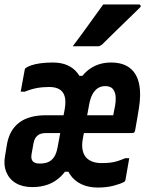

<svg xmlns="http://www.w3.org/2000/svg" viewBox="-29 -831 653 863"><path d="M209 -550Q246 -550 273.5 -538Q301 -526 319.5 -502.5Q338 -479 346 -443L311 -490H359L313 -443Q337 -496 377 -523Q417 -550 470 -550Q523 -550 554.5 -525.5Q586 -501 596 -454.5Q606 -408 595 -342Q591 -318 587 -294Q583 -270 578 -243Q577 -240 575.5 -237.5Q574 -235 571.5 -234Q569 -233 565 -233Q538 -233 511 -233Q484 -233 456.5 -233Q429 -233 402 -233Q375 -233 347 -233L296 -227L312 -313Q332 -313 353 -313Q374 -313 396 -313Q418 -313 439 -313Q460 -313 480 -313Q481 -319 482.5 -326.5Q484 -334 485.5 -341.5Q487 -349 488 -354Q492 -376 491 -393.5Q490 -411 484 -422Q479 -433 469 -438.5Q459 -444 444 -444Q425 -444 410.5 -434.5Q396 -425 386 -406Q376 -387 371 -357L343 -206Q338 -177 342.5 -156Q347 -135 359 -122Q371 -110 388 -104Q405 -98 427 -98Q450 -98 467 -100Q484 -102 499.5 -107Q515 -112 534 -120H552Q548 -96 543.5 -71.5Q539 -47 535 -23Q535 -21 533.5 -18Q532 -15 528 -13Q514 -5 482.5 3.5Q451 12 410 12Q369 12 337 -3Q305 -18 285.5 -47Q266 -76 260 -119L288 -59H248L293 -112Q273 -66 246 -39.5Q219 -13 186.5 -1.5Q154 10 117 10Q72 10 42 -8Q12 -26 -1 -58.5Q-14 -91 -6 -132L3 -186Q9 -217 22.5 -240.5Q36 -264 58 -280.5Q80 -297 110 -305Q140 -313 178 -313Q203 -313 221.5 -313Q240 -313 255 -313Q270 -313 285 -313H305L290 -233Q279 -233 258.5 -233Q238 -233 216.5 -233Q195 -233 179 -233Q165 -233 155 -230Q145 -227 139 -221Q132 -215 128 -207Q124 -199 122 -189L113 -139Q109 -117 118 -106.5Q127 -96 148 -96H152Q172 -96 187.5 -102.5Q203 -109 214 -125Q225 -141 230 -170L262 -341Q268 -377 261.5 -398.5Q255 -420 237.5 -430Q220 -440 192 -440Q162 -440 135.5 -435Q109 -430 83 -419H64Q69 -444 73 -468Q77 -492 82 -517Q82 -519 83.5 -521.5Q85 -524 86 -525Q94 -531 110.5 -537Q127 -543 152 -546.5Q177 -550 209 -550ZM435 -811Q478 -811 516 -811Q554 -811 595 -811Q601 -811 603 -806Q605 -801 599 -796Q570 -768 543.5 -742Q517 -716 489.5 -689.5Q462 -663 430 -631Q426 -628 421.5 -625.5Q417 -623 411 -623Q382 -623 353 -623Q324 -623 298 -623Q321 -654 344 -685Q367 -716 389.5 -748Q412 -780 435 -811Z"/></svg>

Font: RecMonoLinear Nerd Font Mono
Style: Bold Italic
Weight: 700
Italic angle: -10°
Monospace: yes
Version: Version 1.085; ttfautohint (v1.8.4.7-5d5b);Nerd Fonts 3.2.1